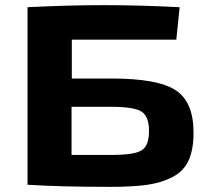

<svg xmlns="http://www.w3.org/2000/svg" viewBox="-20 -718 817 746"><path d="M259 -413H412Q593 -413 662.5 -367.5Q732 -322 732 -203Q732 -137 713 -95Q694 -53 651 -30.5Q608 -8 552.5 0Q497 8 409 8Q213 8 91 0H87V-690Q247 -698 383 -698Q523 -698 678 -690L665 -564H259ZM258 -116H412Q502 -116 530.5 -134Q559 -152 559 -209Q559 -265 530.5 -284Q502 -303 412 -303H258Z"/></svg>

Font: Exo 2 Expanded
Style: Bold
Weight: 700
Width: 7
Designer: Natanael Gama
Version: Version 1.001;PS 001.001;hotconv 1.0.70;makeotf.lib2.5.58329